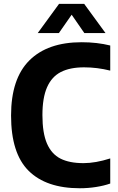

<svg xmlns="http://www.w3.org/2000/svg" viewBox="-20 -969 612 998"><path d="M37.5 -368.5Q37.5 -560 132.5 -654.8Q227.5 -749.5 404.5 -749.5Q484.5 -749.5 553 -732.5V-602Q485 -619 417 -619Q343.5 -619 296 -594.5Q248.5 -570 224.5 -515.2Q200.5 -460.5 200.5 -370.5Q200.5 -277.5 224.2 -222.8Q248 -168 294.5 -144.5Q341 -121 414 -121Q476.5 -121 553 -145.5V-15Q520.5 -3.5 479 3Q437.5 9.5 395 9.5Q220.5 9.5 129 -81Q37.5 -171.5 37.5 -368.5ZM528.5 -797H418.5L352.5 -892.5L286 -797H176L287 -949H417.5Z"/></svg>

Font: Encode Sans Semi Condensed
Style: Bold
Weight: 700
Width: 4
Designer: Multiple Designers
Foundry: Impallari Type
Version: Version 2.000